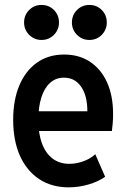

<svg xmlns="http://www.w3.org/2000/svg" viewBox="-20 -763 519 790"><path d="M262.7 7.8Q192.4 7.8 141.1 -26.1Q89.8 -60.1 62 -122.3Q34.2 -184.6 34.2 -270Q34.2 -350.6 59.3 -410.9Q84.5 -471.2 131.6 -504.9Q178.7 -538.6 244.1 -538.6Q305.7 -538.6 350.8 -508.5Q396 -478.5 420.7 -423.6Q445.3 -368.7 445.3 -293.9Q445.3 -273.9 443.8 -255.6Q442.4 -237.3 440.4 -224.1H122.6V-305.2H339.4Q339.4 -369.6 313.7 -406.5Q288.1 -443.4 243.2 -443.4Q209 -443.4 185.3 -421.4Q161.6 -399.4 149.7 -360.6Q137.7 -321.8 137.7 -269.5Q137.7 -213.4 152.6 -173.1Q167.5 -132.8 196 -110.8Q224.6 -88.9 265.6 -88.9Q293.9 -88.9 323 -99.4Q352.1 -109.9 372.1 -128.4L412.6 -35.6Q383.3 -15.1 343.3 -3.7Q303.2 7.8 262.7 7.8ZM347.7 -598.6Q317.9 -598.6 296.9 -619.6Q275.9 -640.6 275.9 -670.4Q275.9 -701.2 296.9 -721.9Q317.9 -742.7 347.7 -742.7Q377.9 -742.7 398.7 -721.9Q419.4 -701.2 419.4 -670.4Q419.4 -640.6 398.7 -619.6Q377.9 -598.6 347.7 -598.6ZM150.9 -598.6Q121.1 -598.6 100.1 -619.6Q79.1 -640.6 79.1 -670.4Q79.1 -701.2 100.1 -721.9Q121.1 -742.7 150.9 -742.7Q181.2 -742.7 201.9 -721.9Q222.7 -701.2 222.7 -670.4Q222.7 -640.6 201.9 -619.6Q181.2 -598.6 150.9 -598.6Z"/></svg>

Font: Reddit Sans Condensed SemiBold
Style: Regular
Weight: 600
Designer: Stephen Hutchings
Foundry: Reddit
Version: Version 1.014